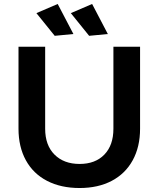

<svg xmlns="http://www.w3.org/2000/svg" viewBox="-20 -935 796 965"><path d="M380 -111Q459 -111 504.5 -158Q550 -205 550 -288V-700H684V-288Q684 -197 647 -129.5Q610 -62 541.5 -26Q473 10 380 10Q286 10 216.5 -26Q147 -62 110 -129.5Q73 -197 73 -288V-700H207V-288Q207 -205 254 -158Q301 -111 380 -111ZM270 -915 349 -764 255 -755 163 -869ZM443 -915 522 -764 428 -755 336 -869Z"/></svg>

Font: Montserrat Medium
Style: Regular
Weight: 500
Designer: Julieta Ulanovsky
Foundry: Julieta Ulanovsky
Version: Version 6.001